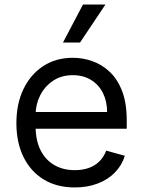

<svg xmlns="http://www.w3.org/2000/svg" viewBox="-20 -804 622 835"><path d="M305.2 11.2Q226.6 11.2 169.7 -23.7Q112.8 -58.6 82 -121.6Q51.3 -184.6 51.3 -268.6Q51.3 -352.5 82 -416.5Q112.8 -480.5 168 -516.6Q223.1 -552.7 296.9 -552.7Q339.4 -552.7 380.9 -538.3Q422.4 -523.9 456.5 -492.2Q490.7 -460.4 511 -408.2Q531.2 -356 531.2 -279.8V-244.1H110.8V-316.9H445.8Q445.8 -363.3 427.7 -399.4Q409.7 -435.5 376 -456.3Q342.3 -477.1 296.9 -477.1Q246.6 -477.1 210.2 -452.4Q173.8 -427.7 154.3 -388.4Q134.8 -349.1 134.8 -304.2V-255.9Q134.8 -193.8 156.2 -151.1Q177.7 -108.4 216.1 -86.2Q254.4 -64 305.2 -64Q338.4 -64 365.2 -73.2Q392.1 -82.5 411.6 -101.6Q431.2 -120.6 441.9 -148.9L522.9 -126.5Q510.3 -85.4 480 -54.2Q449.7 -22.9 405 -5.9Q360.4 11.2 305.2 11.2ZM253.9 -619.1 340.8 -784.2H438.5L328.1 -619.1Z"/></svg>

Font: Sahel VF Regular
Style: Regular
Weight: 400
Foundry: Saber Rastikerdar (saber.rastikerdar@gmail.com)
Version: Version 3.4.0